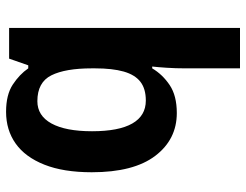

<svg xmlns="http://www.w3.org/2000/svg" viewBox="-109 -691 810 632"><g transform="rotate(90 296.0 -375.0)"><path d="M205 -580Q205 -548 203 -518Q201 -488 199 -471H205Q225 -505 260 -528.5Q295 -552 352 -552Q439 -552 493 -481Q547 -410 547 -272Q547 -179 522 -116Q497 -53 452.5 -21.5Q408 10 348 10Q292 10 258.5 -12Q225 -34 205 -63H195L173 0H72V-760H205ZM311 -450Q272 -450 249 -432Q226 -414 215.5 -377Q205 -340 205 -283V-272Q205 -185 228 -139Q251 -93 313 -93Q361 -93 386.5 -139.5Q412 -186 412 -273Q412 -361 386.5 -405.5Q361 -450 311 -450Z"/></g></svg>

Font: Noto Sans Display SemiBold
Style: Regular
Weight: 600
Designer: Monotype Design Team
Foundry: Monotype Imaging Inc.
Version: Version 2.003